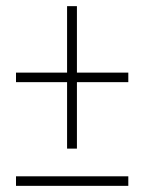

<svg xmlns="http://www.w3.org/2000/svg" viewBox="-20 -604 469 624"><path d="M198 -121H230V-337H397V-368H230V-584H198V-368H32V-337H198ZM32 0H397V-31H32Z"/></svg>

Font: Kathrein 37 Thin Condensed
Style: Regular
Weight: 250
Width: 3
Designer: Lazydogs Typefoundry, based on Open Sans by Ascender Corporation
Foundry: Lazydogs Typefoundry
Version: Version 1.003;PS 001.003;hotconv 1.0.88;makeotf.lib2.5.64775